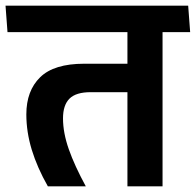

<svg xmlns="http://www.w3.org/2000/svg" viewBox="-44 -658 692 678"><path d="M530 -577H406V0H530ZM368 -544.5H627.5L620.5 -638H361ZM-17.5 -544.5H578L571 -638H-24.5ZM125 0H259Q219.5 -72.5 199 -130.8Q178.5 -189 178.5 -240Q178.5 -287 201.5 -309.8Q224.5 -332.5 276 -332.5H455V-433H253.5Q146.5 -433 97.8 -385.2Q49 -337.5 49 -254Q49 -192 68.2 -129Q87.5 -66 125 0Z"/></svg>

Font: Anek Devanagari Medium SemiBold
Style: Regular
Weight: 600
Version: Version 1.003